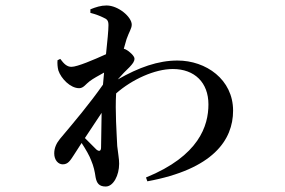

<svg xmlns="http://www.w3.org/2000/svg" viewBox="-20 -616 1040 701"><path d="M308 -320C320 -329 340 -340 360 -351L356 -307C307 -237 252 -172 199 -109C186 -93 178 -76 178 -56C178 -31 193 -16 209 -16C228 -16 236 -29 249 -49L278 -94C293 -71 307 -47 313 -30C322 -9 326 10 329 31C333 52 341 65 366 65C394 65 415 24 415 -18C415 -38 411 -54 408 -83C406 -129 400 -211 404 -275C462 -326 545 -364 611 -364C691 -364 741 -314 741 -235C741 -157 707 -47 513 32L518 46C758 2 831 -105 831 -212C831 -326 732 -395 628 -395C557 -395 487 -370 410 -326C424 -342 440 -359 453 -371C464 -383 471 -391 471 -402C471 -411 454 -428 438 -436L432 -438L442 -473C451 -499 461 -512 461 -526C461 -554 412 -596 369 -596C348 -596 330 -590 310 -582V-569C330 -564 347 -557 357 -552C371 -546 376 -541 376 -524C376 -505 372 -465 367 -418C323 -398 262 -372 241 -372C225 -372 214 -382 200 -401L190 -396C189 -384 190 -371 193 -359C203 -329 237 -294 269 -294C285 -294 293 -309 308 -320ZM351 -204 349 -78C349 -64 342 -62 332 -70L290 -112Z"/></svg>

Font: Noto Serif CJK SC SemiBold
Style: Regular
Weight: 600
Designer: Ryoko NISHIZUKA 西塚涼子 (kana & ideographs); Frank Grießhammer (Latin, Greek & Cyrillic); Wenlong ZHANG 张文龙 (bopomofo); San
Foundry: Adobe
Version: Version 2.001;hotconv 1.1.0;makeotfexe 2.6.0